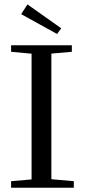

<svg xmlns="http://www.w3.org/2000/svg" viewBox="-20 -874 395 894"><path d="M245.6 -715.8 78.6 -808.1 107.9 -853.5 265.1 -742.2ZM31.7 0V-30.3L127 -38.6V-624L31.7 -632.8V-663.1H314.5V-632.8L219.2 -624.5V-39.6L323.7 -30.3V0Z"/></svg>

Font: Elstob 10pt
Style: Regular
Weight: 400
Designer: Peter S. Baker
Version: Version 1.015